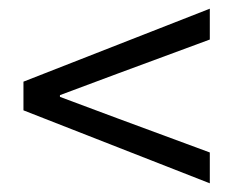

<svg xmlns="http://www.w3.org/2000/svg" viewBox="-20 -553 537 442"><path d="M463 -131 34 -299V-365L463 -533V-462L252 -384L118 -334V-330L252 -280L463 -202Z"/></svg>

Font: SourceSansPro
Style: Book
Weight: 400
Designer: Paul D. Hunt
Foundry: Adobe Systems Incorporated
Version: Version 2.021;PS 2.000;hotconv 1.0.86;makeotf.lib2.5.63406